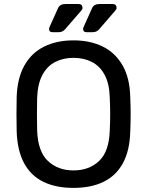

<svg xmlns="http://www.w3.org/2000/svg" viewBox="-20 -907 717 937"><path d="M338.5 10Q252.7 10 191.8 -19.6Q130.9 -49.2 97.7 -110.5Q64.6 -171.8 61.4 -264.9Q60.4 -309.1 60.4 -349.4Q60.4 -389.7 61.4 -434.4Q64.6 -526.4 99.3 -587.8Q133.9 -649.3 195.3 -679.6Q256.7 -710 338.5 -710Q420.2 -710 481.7 -679.6Q543.1 -649.3 578.2 -587.8Q613.4 -526.4 615.6 -434.4Q617.6 -389.7 617.6 -349.4Q617.6 -309.1 615.6 -264.9Q613.2 -171.8 579.7 -110.5Q546.1 -49.2 485.2 -19.6Q424.3 10 338.5 10ZM338.5 -75.3Q414.6 -75.3 463.4 -121.2Q512.3 -167.1 515.7 -270.1Q517.7 -314.7 517.7 -350.2Q517.7 -385.7 515.7 -429.9Q513.9 -498.6 490.6 -541.8Q467.3 -584.9 428.1 -604.8Q388.9 -624.7 338.5 -624.7Q289.1 -624.7 249.8 -604.8Q210.6 -584.9 187.2 -541.8Q163.9 -498.6 161.3 -429.9Q160.3 -385.7 160.3 -350.2Q160.3 -314.7 161.3 -270.1Q164.9 -167.1 214.1 -121.2Q263.2 -75.3 338.5 -75.3ZM401.6 -750Q385.6 -750 385.6 -766Q385.6 -770 387.6 -774Q389.6 -778 390.6 -781L429.9 -868.5Q438.9 -887.5 466.9 -887.5H528.9Q548.9 -887.5 548.9 -868.5Q548.9 -861.5 542.9 -855.5L463.8 -764Q451.8 -750 433.1 -750ZM235.4 -750Q219.4 -750 219.4 -766Q219.4 -770 221.4 -774Q223.4 -778 224.4 -781L263.8 -868.5Q272.8 -887.5 300.8 -887.5H362.7Q382.7 -887.5 382.7 -868.5Q382.7 -861.5 376.7 -855.5L297.6 -764Q285.6 -750 266.9 -750Z"/></svg>

Font: Rubik Light
Style: Regular
Weight: 300
Designer: Hubert and Fischer
Foundry: Hubert and Fischer
Version: Version 2.300;gftools[0.9.30]